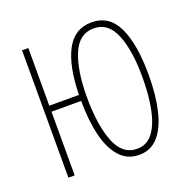

<svg xmlns="http://www.w3.org/2000/svg" viewBox="-104 -638 737 748"><g transform="rotate(-20 265.0 -263.5)"><path d="M60 0V-528H86V-289H209Q211 -407 245.5 -472.5Q280 -538 351 -538Q424 -538 457.5 -467.5Q491 -397 491 -270Q491 -186 476 -122.5Q461 -59 430 -24Q399 11 351 11Q302 11 270.5 -24Q239 -59 224 -121Q209 -183 209 -264H86V0ZM351 -14Q391 -14 416 -46Q441 -78 453 -136Q465 -194 465 -270Q465 -380 438 -446.5Q411 -513 351 -513Q290 -513 262.5 -446.5Q235 -380 235 -270Q235 -155 262.5 -84.5Q290 -14 351 -14Z"/></g></svg>

Font: Noto Sans Mono Condensed Thin
Style: Regular
Weight: 100
Width: 3
Designer: Monotype Design Team
Foundry: Monotype Imaging Inc.
Version: Version 2.014; ttfautohint (v1.8.4.7-5d5b)